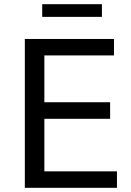

<svg xmlns="http://www.w3.org/2000/svg" viewBox="-20 -897 628 917"><path d="M181.6 -816.4V-877H466.8V-816.4ZM98.6 0V-710.9H524.4V-632.3H191.9V-408.7H505.9V-329.6H191.9V-78.6H538.6V0Z"/></svg>

Font: Muli
Style: Regular
Weight: 400
Designer: Vernon Adams
Foundry: newtypography
Version: Version 2; ttfautohint (v1.00rc1.6-4cba) -l 8 -r 50 -G 200 -